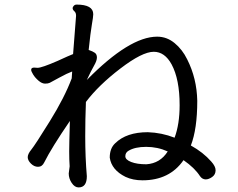

<svg xmlns="http://www.w3.org/2000/svg" viewBox="-20 -775 1040 838"><path d="M619 -58Q679 -62 712 -114Q668 -134 618 -134Q569 -134 541 -117Q527 -109 527 -93Q527 -78 552.5 -68Q578 -58 619 -58ZM323 43Q306 43 293 23.5Q280 4 280 -18L284 -49Q282 -77 282 -114Q282 -144 285 -247Q205 -130 173 -66Q164 -47 146 -47Q129 -47 115 -61Q101 -75 101 -89Q101 -103 117 -122.5Q133 -142 197.5 -246Q262 -350 293 -433L295 -463Q273 -455 238.5 -436Q204 -417 197 -413.5Q190 -410 177 -410Q163 -410 148 -423Q133 -436 124.5 -450Q116 -464 116 -470Q116 -480 129 -480L144 -479Q162 -479 231 -509Q283 -533 299 -539L312 -706Q312 -715 309.5 -719.5Q307 -724 302 -728.5Q297 -733 297 -741Q302 -755 314 -755Q387 -755 387 -713Q387 -702 381 -668Q375 -634 367 -557Q385 -551 394 -544.5Q403 -538 403 -524Q403 -510 390.5 -488.5Q378 -467 359 -426Q545 -615 666 -615Q708 -615 742 -587Q776 -559 797 -516Q839 -433 841 -335Q841 -212 813 -140Q867 -110 902 -70Q921 -49 921 -32Q921 -13 906 -2.5Q891 8 878 8Q863 8 853 -6Q830 -42 781 -76Q720 12 602 12Q560 12 528 -3Q467 -33 459 -87Q459 -128 483 -150Q532 -198 625 -198Q686 -196 742 -174Q764 -233 764 -316Q764 -429 729 -494Q699 -549 651 -549Q601 -549 505.5 -476Q410 -403 355 -330Q352 -254 352 -180Q352 -89 359 -6Q359 43 323 43Z"/></svg>

Font: LXGW WenKai Lite
Style: Bold
Weight: 700
Designer: LXGW / Fontworks Inc.
Foundry: LXGW / Fontworks Inc.
Version: Version 1.330;April 28, 2024